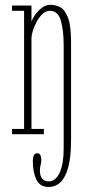

<svg xmlns="http://www.w3.org/2000/svg" viewBox="-20 -546 352 781"><path d="M178 214.5Q142.5 214.5 128 184.5Q113.5 154.5 113.5 109Q113.5 94 117.8 85.8Q122 77.5 131.5 77.5Q141 77.5 144.5 85.2Q148 93 148 104.5Q148 112 146.8 118Q145.5 124 144 130.5Q142.5 137 142.5 147Q142.5 167.5 149 177Q155.5 186.5 163.8 189.2Q172 192 178 192Q192.5 192 204 182.2Q215.5 172.5 223.2 155Q231 137.5 235 113.2Q239 89 239 60V-362.5Q239 -422.5 227.5 -462.2Q216 -502 183 -502Q166.5 -502 152.8 -489Q139 -476 129 -457.2Q119 -438.5 113.5 -420.5Q108 -402.5 108 -392V-21.5H158.5V0H29V-21.5H78V-502H29V-523.5H108V-458Q112 -470 123 -486Q134 -502 150.2 -514.2Q166.5 -526.5 186 -526.5Q206 -526.5 225 -516.5Q244 -506.5 256.5 -474.5Q269 -442.5 269 -376V26Q269 93 257.5 134.8Q246 176.5 225.8 195.5Q205.5 214.5 178 214.5Z"/></svg>

Font: Imbue 48pt Thin
Style: Regular
Weight: 250
Designer: Tyler Finck
Foundry: Etcetera Type Company
Version: Version 1.102